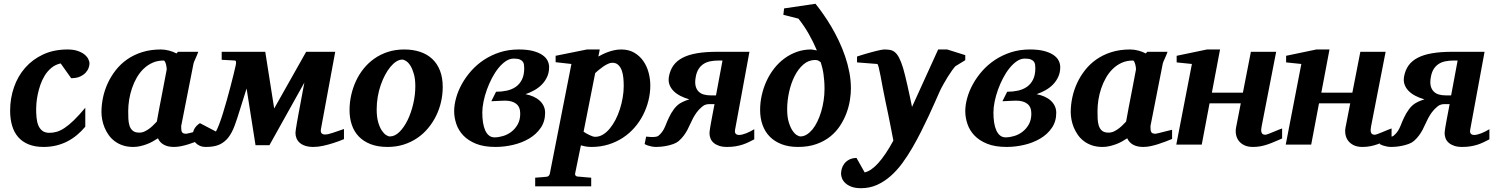

<svg xmlns="http://www.w3.org/2000/svg" viewBox="-20 -760 7849 1009"><path d="M450.2 -425.8Q450.2 -417 445.8 -403.8Q441.4 -390.6 430.4 -378.4Q419.4 -366.2 400.9 -357.7Q382.3 -349.1 354 -349.1L298.8 -426.8Q270.5 -420.4 250 -403.3Q229.5 -386.2 215.3 -363.3Q201.2 -340.3 192.1 -314Q183.1 -287.6 178.2 -263.2Q173.3 -238.8 171.6 -219Q169.9 -199.2 169.9 -189Q169.9 -166 171.9 -143.3Q173.8 -120.6 180.9 -102.5Q188 -84.5 201.9 -73.2Q215.8 -62 240.2 -62Q258.8 -62 277.8 -67.4Q296.9 -72.8 319.1 -87.4Q341.3 -102.1 367.9 -127.7Q394.5 -153.3 428.2 -193.8V-94.2Q407.7 -69.8 384.3 -50.3Q360.8 -30.8 333.7 -16.8Q306.6 -2.9 275.6 4.6Q244.6 12.2 209 12.2Q163.1 12.2 129.9 -1.5Q96.7 -15.1 75.2 -40Q53.7 -64.9 43.5 -100.1Q33.2 -135.3 33.2 -178.2Q33.2 -243.2 53.5 -301.5Q73.7 -359.9 112.5 -404.1Q151.4 -448.2 207.3 -474.1Q263.2 -500 335 -500Q364.7 -500 386.5 -492.9Q408.2 -485.8 422.4 -474.9Q436.5 -463.9 443.4 -450.9Q450.2 -438 450.2 -425.8Z M856 -394Q856.4 -396 855.7 -403.8Q855 -411.6 852.8 -420.2Q850.6 -428.7 847.4 -435.3Q844.2 -441.9 839.8 -441.9Q807.6 -441.9 781.5 -430.2Q755.4 -418.5 734.6 -398.4Q713.9 -378.4 698.7 -352.1Q683.6 -325.7 673.6 -296.1Q663.6 -266.6 658.7 -235.8Q653.8 -205.1 653.8 -176.8Q653.8 -156.7 654.5 -136.7Q655.3 -116.7 660.4 -100.1Q665.5 -83.5 677.5 -73.2Q689.5 -63 711.9 -63Q728 -63 742.4 -70.3Q756.8 -77.6 768.8 -87.2Q780.8 -96.7 789.8 -106.4Q798.8 -116.2 804.2 -121.1Q807.6 -141.1 809.8 -152.1Q812 -163.1 813.7 -173.1Q815.4 -183.1 817.9 -195.8Q820.3 -208.5 825 -232.2Q829.6 -255.9 836.9 -294.2Q844.2 -332.5 856 -394ZM1045.9 -29.8Q1028.8 -22.9 1010 -15.6Q991.2 -8.3 971.7 -2.2Q952.1 3.9 932.6 8.1Q913.1 12.2 894 12.2Q862.3 12.2 841.1 0.5Q819.8 -11.2 810.1 -33.2Q796.9 -24.4 781.7 -16.1Q766.6 -7.8 750 -1.7Q733.4 4.4 715.8 8.3Q698.2 12.2 680.2 12.2Q649.4 12.2 625 3.9Q600.6 -4.4 582 -18.6Q563.5 -32.7 550.5 -51.3Q537.6 -69.8 529.3 -90.1Q521 -110.4 517.1 -131.3Q513.2 -152.3 513.2 -170.9Q513.2 -208 521.2 -246.8Q529.3 -285.6 546.1 -322.3Q563 -358.9 588.4 -391.4Q613.8 -423.8 648.4 -448Q683.1 -472.2 727.3 -486.1Q771.5 -500 825.2 -500Q847.2 -500 868.9 -494.1Q890.6 -488.3 907.7 -479L915 -487.8H1022Q1019.5 -480.5 1015.6 -471.2Q1011.7 -461.9 1007.8 -453.1Q1003.9 -444.3 1000.7 -437.3Q997.6 -430.2 997.1 -426.8L932.1 -97.2Q932.1 -85.9 932.9 -78.1Q933.6 -70.3 936.5 -65.7Q939.5 -61 944.8 -59.1Q950.2 -57.1 959 -57.1Q960.9 -57.1 973.4 -60.1Q985.8 -63 1000.7 -66.9Q1015.6 -70.8 1028.8 -74Q1042 -77.1 1045.9 -78.1Z M1667 -84Q1663.6 -66.9 1669.7 -60.1Q1675.8 -53.2 1688 -53.2Q1703.6 -53.2 1727.5 -61.5Q1751.5 -69.8 1787.6 -82V-28.8Q1759.8 -17.1 1731.9 -8.3Q1708 -0.5 1679.9 5.9Q1651.9 12.2 1627 12.2Q1602.1 12.2 1584.2 6.3Q1566.4 0.5 1554.9 -9.8Q1543.5 -20 1538.1 -33.4Q1532.7 -46.9 1532.7 -62Q1532.7 -66.9 1534.9 -81.5Q1537.1 -96.2 1540.8 -117.4Q1544.4 -138.7 1549.3 -164.6Q1554.2 -190.4 1559.3 -218Q1564.5 -245.6 1569.6 -273.4Q1574.7 -301.3 1579.6 -326.2L1396 2.9H1322.8L1275.9 -294.9L1240.7 -183.1Q1226.1 -134.8 1212.4 -98.1Q1198.7 -61.5 1179.7 -37.1Q1160.6 -12.7 1133.1 -0.2Q1105.5 12.2 1063 12.2Q1042.5 12.2 1028.8 5.6Q1015.1 -1 1007.1 -10.3Q999 -19.5 995.8 -29.5Q992.7 -39.6 992.7 -46.9Q992.7 -88.4 1030.8 -112.8L1114.7 -68.8Q1122.1 -81.5 1131.8 -106.9Q1141.6 -132.3 1151.6 -164.8Q1161.6 -197.3 1171.9 -233.6Q1182.1 -270 1191.2 -304.7Q1200.2 -339.4 1207.5 -368.9Q1214.8 -398.4 1218.8 -417Q1221.7 -430.7 1220.2 -436.3Q1218.8 -441.9 1214.8 -441.9L1145 -445.8V-487.8H1374L1420.9 -189.9L1588.9 -487.8H1741.7Z M2162.6 -307.1Q2162.6 -343.8 2155.3 -370.1Q2147.9 -396.5 2137.5 -413.6Q2127 -430.7 2115 -438.7Q2103 -446.8 2093.8 -446.8Q2078.6 -446.8 2062.7 -436.8Q2046.9 -426.8 2032 -408.9Q2017.1 -391.1 2003.9 -366.5Q1990.7 -341.8 1980.7 -312.7Q1970.7 -283.7 1965.1 -251.2Q1959.5 -218.8 1959.5 -185.1Q1959.5 -146.5 1967 -119.4Q1974.6 -92.3 1985.6 -75.4Q1996.6 -58.6 2008.3 -50.8Q2020 -43 2028.8 -43Q2055.2 -43 2079.3 -66.9Q2103.5 -90.8 2122.1 -128.9Q2140.6 -167 2151.6 -213.9Q2162.6 -260.7 2162.6 -307.1ZM2306.6 -303.2Q2306.6 -263.7 2297.9 -225.1Q2289.1 -186.5 2272 -151.6Q2254.9 -116.7 2230 -86.7Q2205.1 -56.6 2172.9 -34.7Q2140.6 -12.7 2101.3 -0.2Q2062 12.2 2016.6 12.2Q1965.3 12.2 1927.7 -2.4Q1890.1 -17.1 1865.5 -42.7Q1840.8 -68.4 1828.9 -103.8Q1816.9 -139.2 1816.9 -181.2Q1816.9 -220.2 1825.4 -259Q1834 -297.9 1850.3 -333.5Q1866.7 -369.1 1891.1 -399.4Q1915.5 -429.7 1947.5 -452.1Q1979.5 -474.6 2018.8 -487.3Q2058.1 -500 2104.5 -500Q2150.4 -500 2187.7 -487.5Q2225.1 -475.1 2251.5 -450.4Q2277.8 -425.8 2292.2 -388.9Q2306.6 -352.1 2306.6 -303.2Z M2734.9 -401.9Q2734.9 -411.1 2733.6 -420.2Q2732.4 -429.2 2727.1 -436.3Q2721.7 -443.4 2710.7 -447.8Q2699.7 -452.1 2679.7 -452.1Q2658.2 -452.1 2637.9 -438.5Q2617.7 -424.8 2599.1 -401.9Q2580.6 -378.9 2565.2 -349.4Q2549.8 -319.8 2538.6 -288.6Q2527.3 -257.3 2521 -226.1Q2514.6 -194.8 2514.6 -168.9Q2514.6 -140.1 2518.3 -116.2Q2522 -92.3 2529.8 -75Q2537.6 -57.6 2549.8 -47.9Q2562 -38.1 2579.1 -38.1Q2600.1 -38.1 2623.8 -45.2Q2647.5 -52.2 2667.5 -67.6Q2687.5 -83 2700.7 -106.4Q2713.9 -129.9 2713.9 -163.1Q2713.9 -198.2 2692.6 -214.6Q2671.4 -231 2634.8 -231Q2630.4 -231 2622.3 -230.7Q2614.3 -230.5 2604.5 -230Q2594.7 -229.5 2583.5 -229Q2572.3 -228.5 2562 -228L2586.9 -277.8Q2616.7 -277.8 2643.6 -283.7Q2670.4 -289.6 2690.7 -303.7Q2710.9 -317.9 2722.9 -341.8Q2734.9 -365.7 2734.9 -401.9ZM2865.7 -407.2Q2865.7 -379.4 2855.5 -356.7Q2845.2 -334 2828.1 -316.4Q2811 -298.8 2788.6 -286.1Q2766.1 -273.4 2741.7 -265.1Q2764.2 -260.7 2783.2 -252.2Q2802.2 -243.7 2815.9 -231.2Q2829.6 -218.8 2837.2 -202.6Q2844.7 -186.5 2844.7 -167Q2844.7 -121.6 2821.5 -87.9Q2798.3 -54.2 2761 -32Q2723.6 -9.8 2677 1.2Q2630.4 12.2 2584 12.2Q2522.9 12.2 2481.4 -4.6Q2439.9 -21.5 2414.6 -48.3Q2389.2 -75.2 2377.9 -108.9Q2366.7 -142.6 2366.7 -175.8Q2366.7 -208.5 2377 -245.4Q2387.2 -282.2 2407 -318.1Q2426.8 -354 2455.8 -387Q2484.9 -419.9 2522.7 -445.1Q2560.5 -470.2 2606.4 -485.1Q2652.3 -500 2706.1 -500Q2750 -500 2780.3 -492.2Q2810.5 -484.4 2829.6 -471.4Q2848.6 -458.5 2857.2 -441.9Q2865.7 -425.3 2865.7 -407.2Z M3257.8 -307.1Q3257.8 -328.1 3255.9 -349.9Q3253.9 -371.6 3247.6 -389.4Q3241.2 -407.2 3229.2 -418.7Q3217.3 -430.2 3197.8 -430.2Q3187 -430.2 3174.6 -424.3Q3162.1 -418.5 3149.7 -409.9Q3137.2 -401.4 3126.2 -392.1Q3115.2 -382.8 3107.9 -376L3046.9 -67.9Q3052.7 -64 3060.5 -59.3Q3068.4 -54.7 3076.7 -50.8Q3085 -46.9 3093 -43.9Q3101.1 -41 3107.9 -41Q3128.9 -41 3148.2 -52.5Q3167.5 -64 3184.1 -84Q3200.7 -104 3214.4 -130.1Q3228 -156.2 3237.5 -186Q3247.1 -215.8 3252.4 -246.8Q3257.8 -277.8 3257.8 -307.1ZM3397.5 -311Q3397.5 -271 3387.7 -231.4Q3377.9 -191.9 3359.6 -156Q3341.3 -120.1 3314.5 -89.4Q3287.6 -58.6 3253.4 -36.1Q3219.2 -13.7 3177.7 -0.7Q3136.2 12.2 3088.9 12.2Q3070.3 12.2 3056.4 9.5Q3042.5 6.8 3032.7 3.9L3002.4 151.9Q3001 158.7 3005.1 163.3Q3009.3 168 3017.6 168Q3024.4 168.5 3034.7 169.4Q3043.5 170.4 3056.4 171.4Q3069.3 172.4 3086.9 173.8V219.2H2792.5V173.8Q2800.3 172.9 2810.8 172.4Q2821.3 171.9 2830.6 170.9Q2841.3 169.9 2852.5 168.9Q2860.4 168 2864.3 163.3Q2868.2 158.7 2869.6 151.9L2982.9 -423.8L2899.9 -433.1V-466.8L3064.5 -500H3131.8L3124.5 -462.9Q3132.3 -467.3 3144.8 -473.6Q3157.2 -480 3172.9 -485.8Q3188.5 -491.7 3206.5 -495.8Q3224.6 -500 3244.6 -500Q3284.2 -500 3313 -483.2Q3341.8 -466.3 3360.6 -439.5Q3379.4 -412.6 3388.4 -378.9Q3397.5 -345.2 3397.5 -311Z M3755.9 -441.9Q3731.9 -441.9 3711.9 -437.7Q3691.9 -433.6 3676.8 -423.6Q3661.6 -413.6 3651.4 -397.5Q3641.1 -381.3 3636.7 -357.9Q3630.9 -328.6 3635.3 -309.6Q3639.6 -290.5 3651.1 -279.1Q3662.6 -267.6 3679 -263.2Q3695.3 -258.8 3713.9 -258.8H3742.7L3776.9 -441.9ZM3943.8 -27.8Q3929.7 -20.5 3914.8 -13.2Q3899.9 -5.9 3882.8 -0.2Q3865.7 5.4 3845.7 8.8Q3825.7 12.2 3800.8 12.2Q3776.4 12.2 3759 6.3Q3741.7 0.5 3730.5 -9.3Q3719.2 -19 3713.9 -32.2Q3708.5 -45.4 3708.5 -60.1Q3708.5 -63.5 3709.5 -72Q3710.4 -80.6 3712.4 -92Q3714.4 -103.5 3716.8 -116.9Q3719.2 -130.4 3721.7 -143.6Q3727.1 -174.8 3734.9 -212.9H3710.4Q3700.2 -212.9 3693.4 -211.4Q3686.5 -210 3682.1 -207.8Q3677.7 -205.6 3674.6 -202.9Q3671.4 -200.2 3668.5 -198.2Q3651.9 -184.1 3641.1 -169.2Q3630.4 -154.3 3622.1 -138.9Q3613.8 -123.5 3607.2 -108.2Q3600.6 -92.8 3592.5 -77.6Q3584.5 -62.5 3573.7 -47.9Q3563 -33.2 3546.9 -19Q3535.6 -9.3 3518.6 -3.2Q3501.5 2.9 3484.4 6.3Q3467.3 9.8 3452.1 11Q3437 12.2 3429.7 12.2Q3416.5 12.2 3405 10Q3393.6 7.8 3385.3 4.9Q3375.5 1.5 3367.7 -2.9L3375.5 -42Q3389.2 -40.5 3401.9 -40Q3412.6 -39.6 3423.3 -40.8Q3434.1 -42 3439.5 -45.9Q3450.2 -54.7 3457.5 -64.2Q3464.8 -73.7 3469.7 -83.3Q3474.6 -92.8 3478.3 -102.3Q3481.9 -111.8 3485.8 -121.1Q3490.2 -130.9 3495.4 -142.1Q3500.5 -153.3 3507.1 -164.6Q3513.7 -175.8 3522 -187Q3530.3 -198.2 3541.5 -208Q3550.8 -216.3 3567.4 -224.4Q3584 -232.4 3602.5 -237.8Q3577.1 -245.1 3555.7 -256.1Q3534.2 -267.1 3519.3 -282.2Q3504.4 -297.4 3497.8 -316.4Q3491.2 -335.4 3495.6 -358.9Q3502 -392.6 3519.5 -416.7Q3537.1 -440.9 3567.9 -456.8Q3598.6 -472.7 3643.3 -480.2Q3688 -487.8 3748.5 -487.8H3918.5L3843.8 -83Q3839.8 -64.9 3845.7 -57.9Q3851.6 -50.8 3863.8 -50.8Q3878.9 -50.8 3901.4 -59.6Q3923.8 -68.4 3943.8 -81.1Z M4313 -292Q4313 -315.4 4311.5 -334.7Q4310.1 -354 4307.6 -370.8Q4305.2 -387.7 4301.5 -402.8Q4297.9 -418 4293 -433.1Q4287.6 -437.5 4281.2 -441.2Q4274.9 -444.8 4263.7 -444.8Q4229 -444.8 4201.7 -420.9Q4174.3 -397 4155.5 -359.4Q4136.7 -321.8 4126.7 -275.9Q4116.7 -230 4116.7 -186Q4116.7 -145.5 4125 -118.2Q4133.3 -90.8 4144.5 -74Q4155.8 -57.1 4167.5 -50Q4179.2 -43 4186 -43Q4203.6 -43 4219.7 -53Q4235.8 -63 4250 -80.3Q4264.2 -97.7 4275.6 -121.6Q4287.1 -145.5 4295.4 -173.1Q4303.7 -200.7 4308.3 -231.2Q4313 -261.7 4313 -292ZM4451.7 -294.9Q4451.7 -266.6 4446.3 -232.9Q4440.9 -199.2 4428.2 -165Q4415.5 -130.9 4394.5 -98.9Q4373.5 -66.9 4342.8 -42.2Q4312 -17.6 4270 -2.7Q4228 12.2 4173.8 12.2Q4124.5 12.2 4087.4 -2.2Q4050.3 -16.6 4025.1 -42.2Q4000 -67.9 3987.3 -103.5Q3974.6 -139.2 3974.6 -182.1Q3974.6 -221.7 3983.4 -260.5Q3992.2 -299.3 4008.5 -334.7Q4024.9 -370.1 4048.6 -400.4Q4072.3 -430.7 4102.1 -452.6Q4131.8 -474.6 4167.2 -487.3Q4202.6 -500 4242.7 -500Q4245.1 -500 4249 -499.3Q4252.9 -498.5 4257.3 -497.8Q4261.7 -497.1 4265.9 -496.3Q4270 -495.6 4272.9 -495.1Q4253.9 -540.5 4229.5 -583Q4205.1 -625.5 4175.8 -662.1L4096.7 -682.1L4100.6 -715.8L4265.6 -740.2Q4285.2 -715.8 4306.6 -685.3Q4328.1 -654.8 4348.9 -619.6Q4369.6 -584.5 4388.2 -545.4Q4406.7 -506.3 4420.9 -465.1Q4435.1 -423.8 4443.4 -380.9Q4451.7 -337.9 4451.7 -294.9Z M5001 -412.1Q4995.1 -406.2 4983.9 -390.9Q4972.7 -375.5 4960.7 -356.2Q4948.7 -336.9 4937.3 -316.4Q4925.8 -295.9 4918.9 -280.8Q4908.2 -256.8 4893.3 -222.9Q4878.4 -189 4860.1 -149.9Q4841.8 -110.8 4820.6 -68.6Q4799.3 -26.4 4775.9 14.2Q4751 57.6 4722.4 96.7Q4693.8 135.7 4660.6 165Q4627.4 194.3 4588.9 211.7Q4550.3 229 4504.9 229Q4474.6 229 4454.3 221.2Q4434.1 213.4 4421.9 201.7Q4409.7 189.9 4404.8 176.8Q4399.9 163.6 4399.9 152.8Q4399.9 140.6 4403.8 126.5Q4407.7 112.3 4417.2 99.9Q4426.8 87.4 4442.1 79.1Q4457.5 70.8 4481 69.8L4523.9 146Q4591.8 131.3 4674.8 -21Q4673.8 -26.9 4669.9 -46.9Q4666 -66.9 4660.4 -95.7Q4654.8 -124.5 4647.7 -159.4Q4640.6 -194.3 4632.8 -230Q4625.5 -264.2 4619.1 -298.8Q4612.8 -333.5 4607.4 -361.3Q4602.1 -389.2 4597.7 -406.5Q4593.3 -423.8 4589.8 -423.8L4483.9 -432.1V-462.9Q4489.7 -464.8 4501 -468.5Q4512.2 -472.2 4526.4 -476.3Q4540.5 -480.5 4555.7 -484.6Q4570.8 -488.8 4584.7 -492.2Q4598.6 -495.6 4609.6 -497.8Q4620.6 -500 4626 -500Q4642.6 -500 4656.5 -497.8Q4670.4 -495.6 4682.4 -486.1Q4694.3 -476.6 4704.8 -456.8Q4715.3 -437 4726.1 -401.9Q4731 -384.8 4736.8 -361.6Q4742.7 -338.4 4748.5 -311.8Q4754.4 -285.2 4760.7 -256.3Q4767.1 -227.5 4772.9 -198.2L4910.2 -500H4958L5052.7 -470.2V-443.8Z M5420.9 -401.9Q5420.9 -411.1 5419.7 -420.2Q5418.5 -429.2 5413.1 -436.3Q5407.7 -443.4 5396.7 -447.8Q5385.7 -452.1 5365.7 -452.1Q5344.2 -452.1 5324 -438.5Q5303.7 -424.8 5285.2 -401.9Q5266.6 -378.9 5251.2 -349.4Q5235.8 -319.8 5224.6 -288.6Q5213.4 -257.3 5207 -226.1Q5200.7 -194.8 5200.7 -168.9Q5200.7 -140.1 5204.3 -116.2Q5208 -92.3 5215.8 -75Q5223.6 -57.6 5235.8 -47.9Q5248 -38.1 5265.1 -38.1Q5286.1 -38.1 5309.8 -45.2Q5333.5 -52.2 5353.5 -67.6Q5373.5 -83 5386.7 -106.4Q5399.9 -129.9 5399.9 -163.1Q5399.9 -198.2 5378.7 -214.6Q5357.4 -231 5320.8 -231Q5316.4 -231 5308.3 -230.7Q5300.3 -230.5 5290.5 -230Q5280.8 -229.5 5269.5 -229Q5258.3 -228.5 5248 -228L5272.9 -277.8Q5302.7 -277.8 5329.6 -283.7Q5356.4 -289.6 5376.7 -303.7Q5397 -317.9 5408.9 -341.8Q5420.9 -365.7 5420.9 -401.9ZM5551.8 -407.2Q5551.8 -379.4 5541.5 -356.7Q5531.2 -334 5514.2 -316.4Q5497.1 -298.8 5474.6 -286.1Q5452.1 -273.4 5427.7 -265.1Q5450.2 -260.7 5469.2 -252.2Q5488.3 -243.7 5502 -231.2Q5515.6 -218.8 5523.2 -202.6Q5530.8 -186.5 5530.8 -167Q5530.8 -121.6 5507.6 -87.9Q5484.4 -54.2 5447 -32Q5409.7 -9.8 5363 1.2Q5316.4 12.2 5270 12.2Q5209 12.2 5167.5 -4.6Q5126 -21.5 5100.6 -48.3Q5075.2 -75.2 5064 -108.9Q5052.7 -142.6 5052.7 -175.8Q5052.7 -208.5 5063 -245.4Q5073.2 -282.2 5093 -318.1Q5112.8 -354 5141.8 -387Q5170.9 -419.9 5208.7 -445.1Q5246.6 -470.2 5292.5 -485.1Q5338.4 -500 5392.1 -500Q5436 -500 5466.3 -492.2Q5496.6 -484.4 5515.6 -471.4Q5534.7 -458.5 5543.2 -441.9Q5551.8 -425.3 5551.8 -407.2Z M5949.7 -394Q5950.2 -396 5949.5 -403.8Q5948.7 -411.6 5946.5 -420.2Q5944.3 -428.7 5941.2 -435.3Q5938 -441.9 5933.6 -441.9Q5901.4 -441.9 5875.2 -430.2Q5849.1 -418.5 5828.4 -398.4Q5807.6 -378.4 5792.5 -352.1Q5777.3 -325.7 5767.3 -296.1Q5757.3 -266.6 5752.4 -235.8Q5747.6 -205.1 5747.6 -176.8Q5747.6 -156.7 5748.3 -136.7Q5749 -116.7 5754.2 -100.1Q5759.3 -83.5 5771.2 -73.2Q5783.2 -63 5805.7 -63Q5821.8 -63 5836.2 -70.3Q5850.6 -77.6 5862.5 -87.2Q5874.5 -96.7 5883.5 -106.4Q5892.6 -116.2 5897.9 -121.1Q5901.4 -141.1 5903.6 -152.1Q5905.8 -163.1 5907.5 -173.1Q5909.2 -183.1 5911.6 -195.8Q5914.1 -208.5 5918.7 -232.2Q5923.3 -255.9 5930.7 -294.2Q5938 -332.5 5949.7 -394ZM6139.6 -29.8Q6122.6 -22.9 6103.8 -15.6Q6085 -8.3 6065.4 -2.2Q6045.9 3.9 6026.4 8.1Q6006.8 12.2 5987.8 12.2Q5956.1 12.2 5934.8 0.5Q5913.6 -11.2 5903.8 -33.2Q5890.6 -24.4 5875.5 -16.1Q5860.4 -7.8 5843.8 -1.7Q5827.1 4.4 5809.6 8.3Q5792 12.2 5773.9 12.2Q5743.2 12.2 5718.8 3.9Q5694.3 -4.4 5675.8 -18.6Q5657.2 -32.7 5644.3 -51.3Q5631.3 -69.8 5623 -90.1Q5614.7 -110.4 5610.8 -131.3Q5606.9 -152.3 5606.9 -170.9Q5606.9 -208 5615 -246.8Q5623 -285.6 5639.9 -322.3Q5656.7 -358.9 5682.1 -391.4Q5707.5 -423.8 5742.2 -448Q5776.9 -472.2 5821 -486.1Q5865.2 -500 5918.9 -500Q5940.9 -500 5962.6 -494.1Q5984.4 -488.3 6001.5 -479L6008.8 -487.8H6115.7Q6113.3 -480.5 6109.4 -471.2Q6105.5 -461.9 6101.6 -453.1Q6097.7 -444.3 6094.5 -437.3Q6091.3 -430.2 6090.8 -426.8L6025.9 -97.2Q6025.9 -85.9 6026.6 -78.1Q6027.3 -70.3 6030.3 -65.7Q6033.2 -61 6038.6 -59.1Q6043.9 -57.1 6052.7 -57.1Q6054.7 -57.1 6067.1 -60.1Q6079.6 -63 6094.5 -66.9Q6109.4 -70.8 6122.6 -74Q6135.7 -77.1 6139.6 -78.1Z M6717.8 -32.2Q6697.8 -23.9 6679.4 -15.9Q6661.1 -7.8 6642.8 -1.5Q6624.5 4.9 6605.5 8.5Q6586.4 12.2 6564.5 12.2Q6537.6 12.2 6519 3.2Q6500.5 -5.9 6489.7 -20.3Q6479 -34.7 6475.6 -52.7Q6472.2 -70.8 6475.6 -88.9L6500.5 -216.8H6336.4L6295.4 0H6161.6L6243.7 -423.8L6163.6 -432.1V-466.8L6322.8 -500H6391.6L6348.6 -272.9H6511.7L6553.7 -487.8H6686.5L6610.4 -97.2Q6608.4 -88.4 6607.9 -80.1Q6607.4 -71.8 6609.1 -65.4Q6610.8 -59.1 6615.7 -55.4Q6620.6 -51.8 6629.4 -51.8Q6633.8 -51.8 6646.5 -56.6Q6659.2 -61.5 6673.6 -67.4Q6688 -73.2 6700.7 -78.6Q6713.4 -84 6717.8 -85Z M7293 -32.2Q7272.9 -23.9 7254.6 -15.9Q7236.3 -7.8 7218 -1.5Q7199.7 4.9 7180.7 8.5Q7161.6 12.2 7139.6 12.2Q7112.8 12.2 7094.2 3.2Q7075.7 -5.9 7064.9 -20.3Q7054.2 -34.7 7050.8 -52.7Q7047.4 -70.8 7050.8 -88.9L7075.7 -216.8H6911.6L6870.6 0H6736.8L6818.8 -423.8L6738.8 -432.1V-466.8L6897.9 -500H6966.8L6923.8 -272.9H7086.9L7128.9 -487.8H7261.7L7185.5 -97.2Q7183.6 -88.4 7183.1 -80.1Q7182.6 -71.8 7184.3 -65.4Q7186 -59.1 7190.9 -55.4Q7195.8 -51.8 7204.6 -51.8Q7209 -51.8 7221.7 -56.6Q7234.4 -61.5 7248.8 -67.4Q7263.2 -73.2 7275.9 -78.6Q7288.6 -84 7293 -85Z M7619.1 -441.9Q7595.2 -441.9 7575.2 -437.7Q7555.2 -433.6 7540 -423.6Q7524.9 -413.6 7514.6 -397.5Q7504.4 -381.3 7500 -357.9Q7494.1 -328.6 7498.5 -309.6Q7502.9 -290.5 7514.4 -279.1Q7525.9 -267.6 7542.2 -263.2Q7558.6 -258.8 7577.1 -258.8H7606L7640.1 -441.9ZM7807.1 -27.8Q7793 -20.5 7778.1 -13.2Q7763.2 -5.9 7746.1 -0.2Q7729 5.4 7709 8.8Q7689 12.2 7664.1 12.2Q7639.6 12.2 7622.3 6.3Q7605 0.5 7593.8 -9.3Q7582.5 -19 7577.1 -32.2Q7571.8 -45.4 7571.8 -60.1Q7571.8 -63.5 7572.8 -72Q7573.7 -80.6 7575.7 -92Q7577.6 -103.5 7580.1 -116.9Q7582.5 -130.4 7585 -143.6Q7590.3 -174.8 7598.1 -212.9H7573.7Q7563.5 -212.9 7556.6 -211.4Q7549.8 -210 7545.4 -207.8Q7541 -205.6 7537.8 -202.9Q7534.7 -200.2 7531.7 -198.2Q7515.1 -184.1 7504.4 -169.2Q7493.7 -154.3 7485.4 -138.9Q7477.1 -123.5 7470.5 -108.2Q7463.9 -92.8 7455.8 -77.6Q7447.8 -62.5 7437 -47.9Q7426.3 -33.2 7410.2 -19Q7398.9 -9.3 7381.8 -3.2Q7364.7 2.9 7347.7 6.3Q7330.6 9.8 7315.4 11Q7300.3 12.2 7293 12.2Q7279.8 12.2 7268.3 10Q7256.8 7.8 7248.5 4.9Q7238.8 1.5 7231 -2.9L7238.8 -42Q7252.4 -40.5 7265.1 -40Q7275.9 -39.6 7286.6 -40.8Q7297.4 -42 7302.7 -45.9Q7313.5 -54.7 7320.8 -64.2Q7328.1 -73.7 7333 -83.3Q7337.9 -92.8 7341.6 -102.3Q7345.2 -111.8 7349.1 -121.1Q7353.5 -130.9 7358.6 -142.1Q7363.8 -153.3 7370.4 -164.6Q7377 -175.8 7385.3 -187Q7393.6 -198.2 7404.8 -208Q7414.1 -216.3 7430.7 -224.4Q7447.3 -232.4 7465.8 -237.8Q7440.4 -245.1 7418.9 -256.1Q7397.5 -267.1 7382.6 -282.2Q7367.7 -297.4 7361.1 -316.4Q7354.5 -335.4 7358.9 -358.9Q7365.2 -392.6 7382.8 -416.7Q7400.4 -440.9 7431.2 -456.8Q7461.9 -472.7 7506.6 -480.2Q7551.3 -487.8 7611.8 -487.8H7781.7L7707 -83Q7703.1 -64.9 7709 -57.9Q7714.8 -50.8 7727.1 -50.8Q7742.2 -50.8 7764.6 -59.6Q7787.1 -68.4 7807.1 -81.1Z"/></svg>

Font: Charis SIL CyrE
Style: Bold Italic
Weight: 700
Italic angle: -11°
Foundry: SIL International
Version: Version 5.000